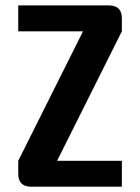

<svg xmlns="http://www.w3.org/2000/svg" viewBox="-20 -704 528 724"><path d="M48.8 -683.6H390.6Q439.5 -683.6 439.5 -634.8V-585.9L195.3 -97.7H439.5V0H97.7Q48.8 0 48.8 -48.8V-97.7L293 -585.9H48.8Z"/></svg>

Font: BabelStone Runic Short Twig
Style: Regular
Weight: 400
Designer: Andrew West
Foundry: BabelStone
Version: Version 3.003;March 14, 2022